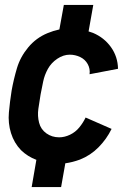

<svg xmlns="http://www.w3.org/2000/svg" viewBox="-20 -653 540 776"><path d="M108 103 127 -7Q92 -20 65 -46Q37 -75 24.5 -115Q12 -155 16 -199Q20 -243 27 -287Q35 -332 48.5 -377.5Q62 -423 94 -461.5Q126 -500 172 -519Q196 -529 220 -534L238 -633H357L338 -526Q347 -523 356 -520Q401 -501 428.5 -462.5Q456 -424 457 -375L342 -353Q345 -375 334.5 -394Q324 -413 304 -422.5Q284 -432 262 -432Q236 -432 211.5 -415.5Q187 -399 173.5 -374.5Q160 -350 154.5 -323.5Q149 -297 144 -271Q139 -242 135 -213Q131 -184 138 -157Q145 -130 167.5 -114Q190 -98 219 -98Q241 -98 263 -108.5Q285 -119 300.5 -138Q316 -157 326 -178L431 -132Q411 -91 378.5 -58Q346 -25 303 -8Q273 3 244 7L227 103Z"/></svg>

Font: Iosevka SS08
Style: Bold Italic
Weight: 700
Italic angle: -10°
Monospace: yes
Designer: Belleve Invis
Foundry: Belleve Invis
Version: 2.1.0; ttfautohint (v1.8.2)